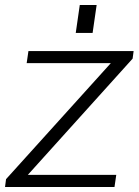

<svg xmlns="http://www.w3.org/2000/svg" viewBox="-26 -743 551 763"><path d="M-2 -31 436 -516 446 -492H80L87 -540H505L501 -510L62 -23L53 -48H436L429 0H-6ZM358 -723 342 -612H275L291 -723Z"/></svg>

Font: Pathway Extreme 28pt ExtraLight
Style: Italic
Weight: 250
Italic angle: -8°
Designer: Eduardo Rodriguez Tunni
Foundry: Eduardo Rodriguez Tunni
Version: Version 1.001;gftools[0.9.26]